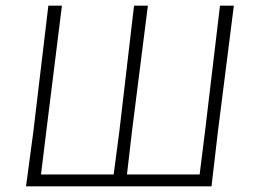

<svg xmlns="http://www.w3.org/2000/svg" viewBox="-20 -659 895 679"><path d="M72 0 98 -194 151 -639H199L144 -197L125 -42H382L402 -194L454 -639H503L447 -197L429 -42H686L705 -194L758 -639H807L751 -197L728 0Z"/></svg>

Font: Alegreya Sans Light
Style: Italic
Weight: 300
Italic angle: -7°
Designer: Juan Pablo del Peral
Foundry: Huerta Tipografica
Version: Version 2.007